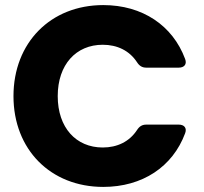

<svg xmlns="http://www.w3.org/2000/svg" viewBox="-20 -730 802 755"><path d="M386 -710C179 -710 33 -562 33 -352C33 -142 179 5 386 5C540 5 659 -74 708 -206C716 -227 704 -240 683 -240H555C539 -240 528 -233 519 -219C489 -173 441 -150 384 -150C279 -150 207 -228 207 -352C207 -476 279 -554 384 -554C441 -554 489 -531 519 -485C528 -471 539 -464 555 -464H683C704 -464 716 -477 708 -498C659 -630 540 -710 386 -710Z"/></svg>

Font: Arvore Sans
Style: Bold
Weight: 700
Designer: Jonny Pinhorn (Latin) Dan Schunck (customization for Arvore)
Version: Version 1.000;Glyphs 3.3 (3305)